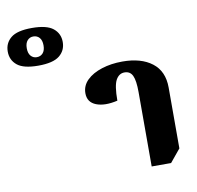

<svg xmlns="http://www.w3.org/2000/svg" viewBox="-437 -907 1032 1004"><g transform="rotate(-10 79.0 -405.0)"><path d="M-204 -616Q-282 -616 -315.5 -643.5Q-349 -671 -349 -716Q-349 -761 -315.5 -788.5Q-282 -816 -204 -816Q-125 -816 -91 -788.5Q-57 -761 -57 -716Q-57 -671 -91 -643.5Q-125 -616 -204 -616ZM-204 -661Q-184 -661 -171.5 -675Q-159 -689 -159 -716Q-159 -743 -171.5 -757Q-184 -771 -204 -771Q-223 -771 -235.5 -757Q-248 -743 -248 -716Q-248 -689 -235.5 -675Q-223 -661 -204 -661ZM288 6V-389Q288 -450 275.5 -476.5Q263 -503 233 -503Q204 -503 187.5 -473.5Q171 -444 171 -364Q102 -348 57.5 -365.5Q13 -383 13 -431Q13 -471 42.5 -500Q72 -529 122 -545Q172 -561 232 -561Q331 -561 389 -516.5Q447 -472 447 -385V-62L391 6Z"/></g></svg>

Font: Noto Serif Thai SemiCondensed ExtraBold
Style: Regular
Weight: 800
Width: 4
Designer: Monotype Design Team
Foundry: Monotype Imaging Inc.
Version: Version 2.002; ttfautohint (v1.8.4.7-5d5b)